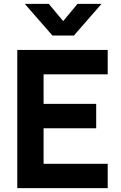

<svg xmlns="http://www.w3.org/2000/svg" viewBox="-20 -980 631 1000"><path d="M109 -960H234L309 -870L384 -960H509L365 -795H253ZM70 0V-720H541V-593H207V-439H481V-312H207V-127H541V0Z"/></svg>

Font: Vela Sans ExtBd
Style: Regular
Weight: 800
Designer: Principal design: Mikhail Sharanda - project Manrope.
Design modification: Ravid Balaliev
Foundry: Mikhail Sharanda
Version: Version 1.001